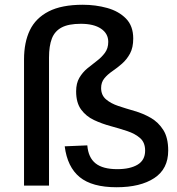

<svg xmlns="http://www.w3.org/2000/svg" viewBox="-20 -780 743 807"><path d="M470 7Q367 7 315 -35.5Q263 -78 252 -165L347 -169Q351 -118 381.5 -93.5Q412 -69 473 -69Q527 -69 558.5 -88Q590 -107 590 -147Q590 -181 569 -199.5Q548 -218 515 -229Q482 -240 445 -250Q408 -260 375 -275.5Q342 -291 321 -319.5Q300 -348 300 -396Q300 -430 313.5 -453Q327 -476 347 -492.5Q367 -509 387 -524Q407 -539 421 -558Q435 -577 435 -604Q435 -639 404.5 -659.5Q374 -680 320 -680Q268 -680 239 -664.5Q210 -649 198 -618Q186 -587 186 -538V0H81V-530Q81 -602 105.5 -653Q130 -704 184.5 -732Q239 -760 328 -760Q382 -760 430.5 -746.5Q479 -733 509.5 -702Q540 -671 540 -618Q540 -580 526.5 -555Q513 -530 493 -512.5Q473 -495 452.5 -481Q432 -467 418.5 -450.5Q405 -434 405 -410Q405 -380 425.5 -362.5Q446 -345 477.5 -334.5Q509 -324 545.5 -313.5Q582 -303 614 -284.5Q646 -266 666.5 -233.5Q687 -201 687 -147Q687 -70 628.5 -31.5Q570 7 470 7Z"/></svg>

Font: Pathway Extreme Medium
Style: Regular
Weight: 500
Designer: Eduardo Rodriguez Tunni
Foundry: Eduardo Rodriguez Tunni
Version: Version 1.001;gftools[0.9.26]